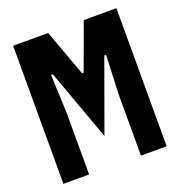

<svg xmlns="http://www.w3.org/2000/svg" viewBox="-127 -805 854 912"><g transform="rotate(-20 300.0 -349.0)"><path d="M39 0V-698H216L302 -463H310L396 -698H561V0H431V-311L439 -506H430L300 -147L170 -506H161L169 -311V0Z"/></g></svg>

Font: Lilex
Style: Regular
Weight: 400
Monospace: yes
Designer: Mike Abbink, Paul van der Laan, Pieter van Rosmalen, Mikhael Khrustik
Foundry: Mikhael Khrustik
Version: Version 2.510